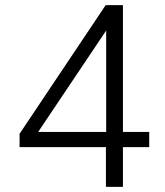

<svg xmlns="http://www.w3.org/2000/svg" viewBox="-20 -725 640 745"><path d="M391 0V-154H56V-206L390 -705H457V-213H559V-154H457V0ZM392 -213V-620H401L118 -198L113 -213Z"/></svg>

Font: Nunito Sans 9pt Light
Style: Regular
Weight: 300
Version: Version 3.101;gftools[0.9.27]